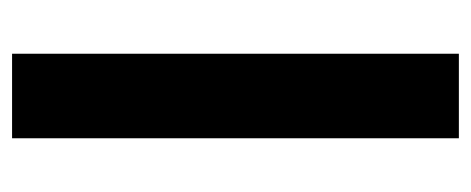

<svg xmlns="http://www.w3.org/2000/svg" viewBox="-251 -529 780 318"><g transform="rotate(90 139.0 -370.0)"><path d="M69 -740V0H209V-740Z"/></g></svg>

Font: Malmofest SemiBold
Style: Regular
Weight: 600
Designer: Jonny Pinhorn (Poppins), Kolossal
Version: Version 1.004;Glyphs 3.1.2 (3151)